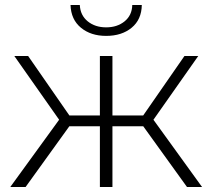

<svg xmlns="http://www.w3.org/2000/svg" viewBox="-20 -745 847 765"><path d="M725 0 537 -261 579 -285 785 0ZM411 -242V-285H573V-242ZM583 -256 536 -264 715 -522H770ZM82 0H21L228 -285L270 -261ZM428 0H378V-522H428ZM394 -242H233V-285H394ZM224 -256 37 -522H92L271 -264ZM403 -602Q342 -602 302.5 -634.5Q263 -667 261 -725H298Q300 -684 329.5 -660Q359 -636 403 -636Q447 -636 476.5 -660Q506 -684 507 -725H545Q544 -667 504.5 -634.5Q465 -602 403 -602Z"/></svg>

Font: Modern
Style: Regular
Weight: 300
Designer: Julieta Ulanovsky
Foundry: Julieta Ulanovsky
Version: Version 8.000